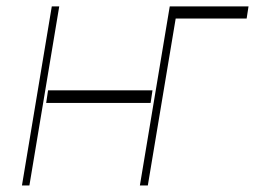

<svg xmlns="http://www.w3.org/2000/svg" viewBox="-20 -565 777 585"><path d="M737.2 -545.5 731.5 -508.5H515.3L430.4 0H406.2L497.2 -545.5ZM160.5 -545.5 69.6 0H46.9L137.8 -545.5ZM444.6 -289.8 438.9 -251.4H120.7L126.4 -289.8Z"/></svg>

Font: Inter UI Thin
Style: Italic
Weight: 100
Italic angle: -9.39999°
Designer: Rasmus Andersson
Foundry: rsms
Version: 3.2;8d6f07862